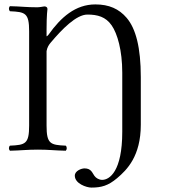

<svg xmlns="http://www.w3.org/2000/svg" viewBox="-20 -678 765 870"><path d="M181 -649C172 -648 161 -645 148 -645C98 -645 75 -649 25 -650C19 -644 19 -633 25 -627C95 -624 112 -619 112 -536V-109C112 -26 95 -21 25 -18C19 -12 19 -1 25 5C74 4 101 0 152 0C202 0 228 4 278 5C284 -1 284 -12 278 -18C208 -21 191 -26 191 -109V-446.5C193.7 -463.3 202 -475.7 209 -484C262 -547 326 -612 376 -612C422 -612 459 -602 486 -563C511.8 -525.8 534 -450 534 -349V-81C534 99 476 137 443 137C429 137 415 129 408 119C398 106 394 85 363 85C349 85 319 96 319 118C319 154 372 172 394 172C439 172 469.9 163.8 511 129C554.9 91.8 618 30 618 -113V-329C618 -462 595.6 -548.3 554 -597C519 -638 474 -658 412 -658C322 -658 256 -600 200 -521C200 -521 194 -513.5 191 -513.5V-545C191 -610 195 -637 195 -637C195.3 -644 190 -649 181 -649Z"/></svg>

Font: Libertinus Serif Display
Style: Regular
Weight: 400
Designer: Philipp H. Poll
Foundry: Khaled Hosny
Version: Version 6.1